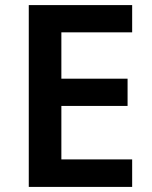

<svg xmlns="http://www.w3.org/2000/svg" viewBox="-20 -734 598 754"><path d="M499 0H93V-714H499V-607H221V-425H481V-318H221V-108H499Z"/></svg>

Font: Noto Sans Devanagari SemiBold
Style: Regular
Weight: 600
Version: Version 2.003